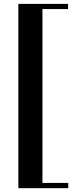

<svg xmlns="http://www.w3.org/2000/svg" viewBox="-20 -756 384 996"><path d="M333 -735.8V-709H200.2V192.9H334V220.2H76.2V215.8H75.2V-735.8Z"/></svg>

Font: Ortica Angular Bold
Style: Regular
Weight: 700
Designer: Benedetta Bovani
Foundry: Collletttivo
Version: Version 2.000;Glyphs 3.1.2 (3151)